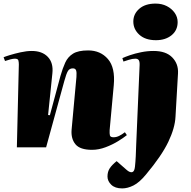

<svg xmlns="http://www.w3.org/2000/svg" viewBox="-24 -821 1067 1070"><path d="M683 -68Q666 -54 634.5 -34.5Q603 -15 564.5 -0.5Q526 14 489 14Q422 14 396.5 -17Q371 -48 375 -98L402 -392Q404 -418 400 -429Q396 -440 382 -440Q364 -440 355 -426Q346 -412 334 -368L233 0H70L81 -462Q81 -474 78.5 -484Q76 -494 59 -494Q49 -494 33.5 -490Q18 -486 4 -481L-4 -502Q5 -506 31 -514Q57 -522 90.5 -529.5Q124 -537 153 -537Q211 -537 242.5 -504Q274 -471 268 -413L244 -180L254 -179L313 -398Q325 -440 339.5 -472Q354 -504 383 -522Q412 -540 467 -540Q536 -540 577.5 -492Q619 -444 610 -346L587 -96Q586 -77 588.5 -66.5Q591 -56 609 -56Q626 -56 642.5 -65Q659 -74 672 -84ZM719 -701Q719 -743 752 -772Q785 -801 843 -801Q878 -801 905.5 -787Q933 -773 949.5 -749.5Q966 -726 966 -698Q966 -652 932 -624.5Q898 -597 845 -597Q786 -597 752.5 -627.5Q719 -658 719 -701ZM954 -170Q951 -108 914 -30.5Q877 47 790 151Q753 196 720 212.5Q687 229 657 229Q617 229 596 208.5Q575 188 575 163Q575 136 587.5 117Q600 98 626 77L682 126Q699 141 712 138.5Q725 136 728 109Q731 82 732.5 51Q734 20 735 -14L754 -457Q755 -477 749.5 -485.5Q744 -494 730 -494Q714 -494 693.5 -487.5Q673 -481 664 -478L658 -497Q673 -504 700.5 -513.5Q728 -523 762.5 -530Q797 -537 832 -537Q901 -537 936 -501Q971 -465 968 -412Z"/></svg>

Font: Literata 72pt Black
Style: Italic
Weight: 900
Italic angle: -2°
Designer: Latin by Veronika Burian and Jose Scaglione. Greek by Irene Vlachou. Cyrillic by Vera Evstafieva
Foundry: TypeTogether
Version: Version 3.002